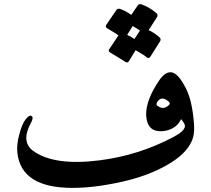

<svg xmlns="http://www.w3.org/2000/svg" viewBox="-20 -887 1023 930"><path d="M869 -480Q892 -443 904 -393.5Q916 -344 920 -282Q923 -236 910 -206Q882 -140 788 -87Q695 -34 568 -6Q438 23 333 23Q82 24 64 -148Q62 -168 64.5 -190.5Q67 -213 74 -238Q87 -288 105 -310Q123 -332 133 -325Q144 -318 130 -292Q80 -200 141 -156Q242 -83 459 -110Q653 -134 823 -225Q873 -251 876 -276Q876 -288 857 -310Q837 -266 784 -254Q692 -237 688 -330Q686 -400 748 -493Q777 -538 807 -537Q837 -536 869 -480ZM797 -377Q808 -386 796 -396Q760 -426 740 -390Q736 -381 741 -376Q770 -352 797 -377ZM648 -862Q653 -869 665 -866Q685 -859 703.5 -848Q722 -837 738 -823Q746 -815 741 -805L700 -741Q728 -728 753 -706Q761 -698 756 -688L708 -612Q700 -601 690 -610Q686 -614 672.5 -622.5Q659 -631 637 -644L604 -590Q597 -580 586 -588Q581 -592 562.5 -603Q544 -614 513 -633Q502 -639 510 -650L554 -716Q545 -722 531.5 -730.5Q518 -739 499 -750Q488 -757 495 -767L544 -839Q550 -847 561 -844Q576 -839 589.5 -831.5Q603 -824 616 -815ZM596 -718Q605 -714 614 -709Q623 -704 631 -698L658 -739Q651 -744 642.5 -749Q634 -754 623 -761Z"/></svg>

Font: Amiri
Style: Bold
Weight: 700
Designer: Khaled Hosny
Version: Version 0.113